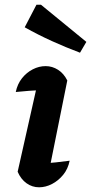

<svg xmlns="http://www.w3.org/2000/svg" viewBox="-20 -787 387 816"><path d="M183 -33 156 -92Q189 -94 218.5 -97Q248 -100 276 -104Q269 -69 248.5 -44Q228 -19 201 -5Q174 9 146 9Q117 9 93 -8Q69 -25 55 -57L147 -466L165 -404Q130 -403 103 -401Q76 -399 47 -396Q54 -430 73.5 -454.5Q93 -479 119.5 -492.5Q146 -506 174 -506Q202 -506 226.5 -490.5Q251 -475 266 -445ZM320 -563Q259 -586 200.5 -612.5Q142 -639 85 -671L135 -767H154L347 -609Z"/></svg>

Font: Piazzolla Thin ExtraBold
Style: Italic
Weight: 800
Italic angle: -11.3°
Version: Version 2.005